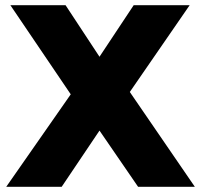

<svg xmlns="http://www.w3.org/2000/svg" viewBox="-20 -721 778 741"><path d="M20 -701H233L364 -502L496 -701H712L481 -366L732 0H513L364 -217L218 0H4L253 -357Z"/></svg>

Font: Montserrat arm2
Style: Bold
Weight: 700
Designer: Julieta Ulanovsky
Foundry: Julieta Ulanovsky
Version: Version 6.000